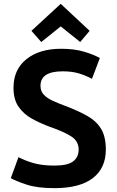

<svg xmlns="http://www.w3.org/2000/svg" viewBox="-20 -962 608 996"><path d="M262 14Q173 14 117.5 -4.5Q62 -23 36 -38L76 -147Q104 -131 150 -117Q196 -103 262 -103Q331 -103 359.5 -125Q388 -147 388 -186Q388 -229 351 -253.5Q314 -278 239 -304Q190 -322 147 -345.5Q104 -369 77 -407Q50 -445 50 -507Q50 -601 117 -655Q184 -709 298 -709Q365 -709 415.5 -694Q466 -679 498 -661L457 -553Q428 -569 391.5 -580.5Q355 -592 305 -592Q190 -592 190 -517Q190 -489 207 -471Q224 -453 253 -439.5Q282 -426 318 -413Q386 -387 433 -360.5Q480 -334 504.5 -293.5Q529 -253 529 -186Q529 -90 461.5 -38Q394 14 262 14ZM194 -744 143 -802 295 -942 445 -802 396 -744 295 -825Z"/></svg>

Font: Ubuntu Sans
Style: Bold
Weight: 700
Designer: Dalton Maag Ltd
Foundry: Dalton Maag Ltd
Version: Version 1.006; ttfautohint (v1.8.4.7-5d5b)